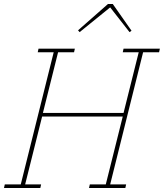

<svg xmlns="http://www.w3.org/2000/svg" viewBox="-23 -942 821 962"><path d="M1 -18H81L246 -680H166L170 -698H352L348 -680H268L192 -376H596L672 -680H592L596 -698H778L774 -680H694L529 -18H609L605 0H423L427 -18H507L592 -358H188L103 -18H183L179 0H-3ZM368 -790 518 -922H542L636 -788L626 -781L529 -905L376 -781Z"/></svg>

Font: IBM Plex Serif Thin
Style: Italic
Weight: 100
Italic angle: -14°
Designer: Mike Abbink, Paul van der Laan, Pieter van Rosmalen
Foundry: Bold Monday
Version: Version 3.001